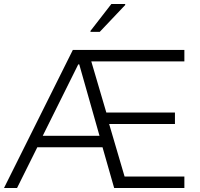

<svg xmlns="http://www.w3.org/2000/svg" viewBox="-24 -937 995 957"><path d="M-4 0 339 -688H895V-631H431L506 -376H848V-319H520L597 -57H895V0H545L487 -203H162L61 0ZM189 -260H472L371 -616H366ZM427 -778V-783L531 -917H600V-912L473 -778Z"/></svg>

Font: Saira Thin Light
Style: Regular
Weight: 300
Version: Version 1.101